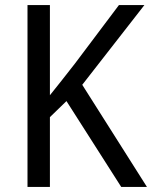

<svg xmlns="http://www.w3.org/2000/svg" viewBox="-20 -734 597 754"><path d="M557 0 303 -401 547 -714H447L274 -484C237 -436 204 -395 176 -360V-714H88V0H176V-274L241 -337L456 0Z"/></svg>

Font: Noto Sans Lao Looped SemiCondensed
Style: Regular
Weight: 400
Width: 4
Designer: Mark Frömberg, Ben Mitchell
Foundry: The Fontpad Ltd
Version: Version 1.003